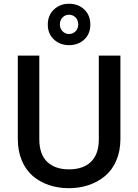

<svg xmlns="http://www.w3.org/2000/svg" viewBox="-20 -989 730 1016"><path d="M74.2 -253.9V-694.8H188V-252Q188 -172.9 229.5 -132.8Q271 -92.8 345.2 -92.8Q419.9 -92.8 461.4 -132.8Q502.9 -172.9 502.9 -252V-694.8H617.2V-253.9Q617.2 -189.5 595.2 -138.9Q573.2 -88.4 534.9 -56.9Q496.6 -25.4 448.2 -9.3Q399.9 6.8 344.2 6.8Q288.6 6.8 240.2 -9.3Q191.9 -25.4 154.5 -56.9Q117.2 -88.4 95.7 -138.9Q74.2 -189.5 74.2 -253.9ZM345.2 -969.2Q393.6 -969.2 425.8 -939Q458 -908.7 458 -858.9Q458 -809.6 425.8 -779.8Q393.6 -750 345.2 -750Q297.9 -750 265.4 -780Q232.9 -810.1 232.9 -858.9Q232.9 -908.2 265.4 -938.7Q297.9 -969.2 345.2 -969.2ZM345.2 -809.1Q365.7 -809.1 379.9 -823.5Q394 -837.9 394 -859.9Q394 -882.3 379.9 -896.7Q365.7 -911.1 345.2 -911.1Q325.2 -911.1 311 -896.7Q296.9 -882.3 296.9 -859.9Q296.9 -837.9 311 -823.5Q325.2 -809.1 345.2 -809.1Z"/></svg>

Font: SVN-Poppins Medium
Style: Regular
Weight: 500
Designer: Ninad Kale (Devanagari), Jonny Pinhorn (Latin)
Foundry: Indian Type Foundry
Version: Version 3.002 2017